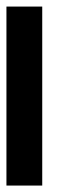

<svg xmlns="http://www.w3.org/2000/svg" viewBox="-20 -576 262 596"><path d="M111.1 0H0V-555.6H111.1Z"/></svg>

Font: Pixeloid Sans
Style: Regular
Weight: 400
Designer: GGBotNet
Foundry: GGBotNet
Version: 0.5